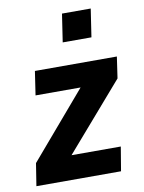

<svg xmlns="http://www.w3.org/2000/svg" viewBox="-83 -790 636 849"><g transform="rotate(-10 235.0 -366.0)"><path d="M11 0 27 -101 310 -432 290 -396H77L93 -503H461L447 -407L160 -76L179 -108H409L391 0ZM236 -606 255 -732H384L365 -606Z"/></g></svg>

Font: Nunito Sans 7pt Condensed ExtraBold
Style: Italic
Weight: 800
Width: 3
Italic angle: -9°
Designer: Vernon Adams
Foundry: Vernon Adams
Version: Version 3.101;gftools[0.9.27]